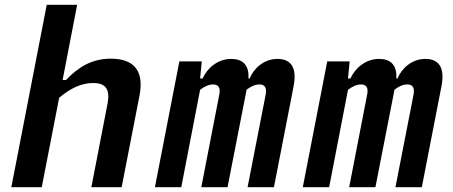

<svg xmlns="http://www.w3.org/2000/svg" viewBox="-20 -785 1900 805"><path d="M155 0 228 -375C272 -412.5 319 -437 370.5 -437C414.5 -437 444 -419 431 -351L363 0H490L565 -384.5C586 -493.5 536 -539 445 -539C362.5 -539 306.5 -501.5 256.5 -449.5H242.5L303.5 -765H176L27.5 0Z M934 0 1014 -409C1030.5 -421.5 1048.5 -431 1067.5 -431C1086.5 -431 1100 -421.5 1094 -389L1018 0H1128.5L1211 -423.5C1227 -506.5 1196 -538 1143.5 -538C1085.5 -538 1044 -497.5 1026.5 -456H1021.5C1025.5 -513 996.5 -538 949.5 -538C891.5 -538 847.5 -497.5 829.5 -456H819L826 -527.5H732L629.5 0H740L819 -408.5C836 -421.5 854.5 -431 873.5 -431C892 -431 906 -421.5 899.5 -389L824 0Z M1554 0 1634 -409C1650.5 -421.5 1668.5 -431 1687.5 -431C1706.5 -431 1720 -421.5 1714 -389L1638 0H1748.5L1831 -423.5C1847 -506.5 1816 -538 1763.5 -538C1705.5 -538 1664 -497.5 1646.5 -456H1641.5C1645.5 -513 1616.5 -538 1569.5 -538C1511.5 -538 1467.5 -497.5 1449.5 -456H1439L1446 -527.5H1352L1249.5 0H1360L1439 -408.5C1456 -421.5 1474.5 -431 1493.5 -431C1512 -431 1526 -421.5 1519.5 -389L1444 0Z"/></svg>

Font: Monaspace Neon SemiBold
Style: Italic
Weight: 600
Italic angle: -11°
Designer: Riley Cran & the Lettermatic Team
Foundry: Lettermatic
Version: Version 1.200 (Monaspace Neon)